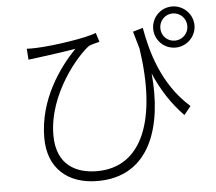

<svg xmlns="http://www.w3.org/2000/svg" viewBox="-57 -870 1115 991"><g transform="rotate(-5 500.0 -374.0)"><path d="M800 -699C800 -739 831 -770 870 -770C908 -770 940 -739 940 -699C940 -660 908 -629 870 -629C830 -629 800 -660 800 -699ZM763 -699C763 -641 810 -593 870 -593C928 -593 977 -641 977 -699C977 -758 928 -806 870 -806C810 -806 763 -758 763 -699ZM104 -654 108 -597C127 -599 145 -602 163 -604C203 -610 296 -621 354 -632C269 -544 154 -387 154 -187C154 -30 255 58 410 58C685 58 761 -201 735 -470C773 -382 821 -308 885 -242L920 -286C776 -413 731 -590 710 -709L658 -694L684 -604C739 -233 646 7 411 7C305 7 202 -41 202 -197C202 -410 366 -598 426 -641C440 -647 468 -654 481 -657L466 -704C411 -682 242 -657 156 -654C138 -653 117 -653 104 -654Z"/></g></svg>

Font: Noto Sans KR Light
Style: Regular
Weight: 300
Designer: Ryoko NISHIZUKA 西塚涼子 (kana, bopomofo & ideographs); Paul D. Hunt (Latin, Greek & Cyrillic); Sandoll Communications 산돌커뮤니
Foundry: Adobe
Version: Version 2.004;hotconv 1.0.118;makeotfexe 2.5.65603